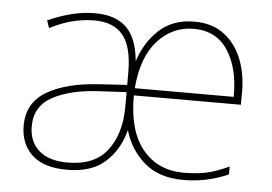

<svg xmlns="http://www.w3.org/2000/svg" viewBox="-44 -596 938 663"><g transform="rotate(5 425.0 -264.0)"><path d="M604 -538Q668 -538 710 -505Q752 -472 772 -416.5Q792 -361 789 -291V-266H418Q417 -145 469.5 -80Q522 -15 613 -15Q656 -15 689.5 -22Q723 -29 769 -50V-23Q696 10 613 10Q529 10 478 -34Q427 -78 408 -145Q390 -75 342 -32.5Q294 10 210 10Q129 10 88.5 -28Q48 -66 48 -129Q48 -208 114.5 -247.5Q181 -287 296 -294L392 -300V-343Q392 -433 359 -472.5Q326 -512 261 -512Q224 -512 186.5 -503Q149 -494 106 -472L97 -498Q137 -516 178 -526.5Q219 -537 261 -537Q331 -537 369 -500.5Q407 -464 414 -384Q436 -452 483.5 -495Q531 -538 604 -538ZM604 -513Q531 -513 479.5 -456.5Q428 -400 419 -291H762Q763 -390 723 -451.5Q683 -513 604 -513ZM298 -270Q198 -265 137 -232Q76 -199 76 -129Q76 -76 110.5 -45.5Q145 -15 210 -15Q303 -15 347 -72Q391 -129 392 -220V-275Z"/></g></svg>

Font: Noto Sans Oriya Thin
Style: Regular
Weight: 100
Designer: Amélie Bonet and Sol Matas
Foundry: Google LLC
Version: Version 2.006; ttfautohint (v1.8.4.7-5d5b)